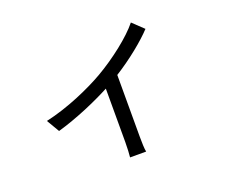

<svg xmlns="http://www.w3.org/2000/svg" viewBox="-112 -779 1224 1032"><g transform="rotate(-20 500.0 -263.0)"><path d="M721 -603C670 -539 563 -455 463 -397C380 -349 244 -288 116 -260L159 -187C268 -218 388 -270 473 -315V-9C473 21 471 62 469 77H561C557 62 556 21 556 -9V-363C647 -420 736 -493 783 -544Z"/></g></svg>

Font: Noto Sans JP Regular
Style: Regular
Weight: 400
Designer: Ryoko NISHIZUKA (kana & ideographs); Paul D. Hunt (Latin, Greek & Cyrillic); Wenlong ZHANG (bopomofo); Sandoll Communica
Foundry: Adobe Systems Incorporated
Version: Version 1.004;PS 1.004;hotconv 1.0.82;makeotf.lib2.5.63406